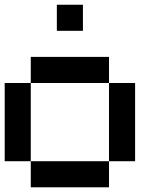

<svg xmlns="http://www.w3.org/2000/svg" viewBox="-20 -798 707 818"><path d="M111.1 -111.1H0V-444.4H111.1ZM444.4 -444.4H111.1V-555.6H444.4ZM555.6 -111.1H444.4V-444.4H555.6ZM444.4 0H111.1V-111.1H444.4ZM333.3 -666.7H222.2V-777.8H333.3Z"/></svg>

Font: Pixeloid Mono
Style: Regular
Weight: 400
Monospace: yes
Designer: GGBotNet
Foundry: GGBotNet
Version: 0.5